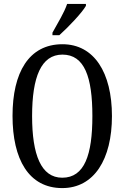

<svg xmlns="http://www.w3.org/2000/svg" viewBox="-20 -951 637 981"><path d="M248 -784V-771H283C331 -814 399 -886 419 -921V-931H323C308 -886 276 -835 248 -784ZM298 10C461 10 552 -137 552 -358C552 -580 461 -725 299 -725C127 -725 44 -580 44 -359C44 -137 127 10 298 10ZM298 -43C190 -43 144 -160 144 -358C144 -557 190 -672 299 -672C412 -672 452 -557 452 -358C452 -160 412 -43 298 -43Z"/></svg>

Font: Noto Serif Ethiopic XCn
Style: Regular
Weight: 400
Width: 2
Designer: Monotype Design Team
Foundry: Monotype Imaging Inc.
Version: Version 2.102